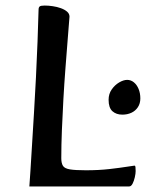

<svg xmlns="http://www.w3.org/2000/svg" viewBox="-20 -672 526 692"><path d="M85.8 0Q87.2 -15.3 89.5 -53.4Q91.9 -91.5 95.2 -145.9Q98.6 -200.2 102.4 -263.7Q106.3 -327.1 109.6 -393.2Q113 -459.4 115.3 -522.2Q117.6 -585.1 119 -636.7Q119 -645.3 122.9 -648.6Q126.7 -652 141.1 -652Q154.7 -652 170 -649.7Q185.4 -647.5 199.1 -642.6Q212.8 -637.7 221.7 -630.1Q230.5 -622.5 230.5 -611.8Q230.5 -609.9 228.3 -584.5Q226.1 -559.1 223 -517.3Q219.8 -475.5 215.7 -423.6Q211.7 -371.7 208.5 -315.1Q205.3 -258.4 203.1 -203.5Q200.9 -148.5 200.9 -101.8Q200.9 -84 206.9 -74.3Q212.9 -64.6 232.3 -61.5Q251.6 -58.3 289.6 -58.3Q335.7 -58.3 374.5 -62.7Q413.3 -67.2 437.7 -71.1Q462.1 -75 464.4 -75Q467.6 -75 468.2 -70.4Q468.9 -65.8 468.9 -55.4Q468.9 -46.4 465.9 -33.1Q462.9 -19.9 457.8 -9.9Q452.7 0 445.3 0ZM420.9 -258.8Q399 -258.8 385.2 -271.1Q371.4 -283.5 371.4 -312.3Q371.4 -333.6 382.7 -349.7Q393.9 -365.7 409.5 -374.9Q425.1 -384.1 438.3 -384.1Q451.8 -384.1 462.5 -375.3Q473.2 -366.6 479.5 -351.4Q485.8 -336.2 485.8 -317.3Q485.8 -299 476.9 -285.6Q468 -272.2 453.4 -265.5Q438.8 -258.8 420.9 -258.8Z"/></svg>

Font: Briem Hand Thin
Style: Regular
Weight: 100
Designer: Gunnlaugur SE Briem, Eben Sorkin
Foundry: Sorkin Type Co.
Version: Version 1.003